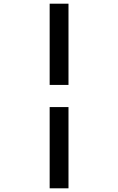

<svg xmlns="http://www.w3.org/2000/svg" viewBox="-20 -770 640 1040"><path d="M249 250V-190H351V250ZM249 -310V-750H351V-310Z"/></svg>

Font: TypoPRO Source Code Pro
Style: Regular
Weight: 600
Monospace: yes
Designer: Paul D. Hunt, Teo Tuominen
Foundry: Adobe Systems Incorporated
Version: Version 2.010;PS 1.0;hotconv 1.0.84;makeotf.lib2.5.63406